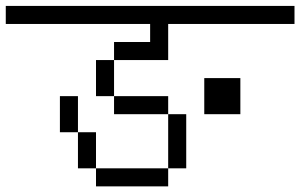

<svg xmlns="http://www.w3.org/2000/svg" viewBox="-20 -708 1040 665"><path d="M1000 -625H562.5V-500H375V-562.5H500V-625H0V-687.5H1000ZM187.5 -375H250V-250H187.5ZM250 -250H312.5V-125H250ZM312.5 -125H562.5V-62.5H312.5ZM312.5 -500H375V-375H312.5ZM375 -375H562.5V-312.5H375ZM562.5 -312.5H625V-125H562.5ZM687.5 -437.5H812.5V-312.5H687.5Z"/></svg>

Font: ChillBitmapSE 16px
Style: Regular
Weight: 400
Designer: Designed by Warren2060
Foundry: ChillType
Version: Version 1.000